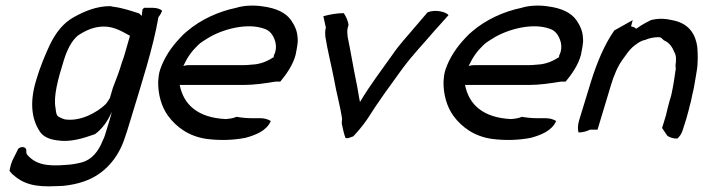

<svg xmlns="http://www.w3.org/2000/svg" viewBox="-20 -502 2517 687"><path d="M110 -217C85 -136 94 -78 119 -37C130 -16 152 -4 183 0C232 8 277 -7 320 -22C346 -41 366 -69 380 -102C378 -92 375 -82 372 -72C367 -55 361 -37 356 -20C354 -12 351 -6 348 0C333 38 310 70 269 80C253 84 235 87 216 88C146 94 106 86 76 50C74 45 74 41 74 34C70 18 45 24 43 35L24 73C19 85 16 98 14 109C17 113 20 117 23 120C63 157 105 168 182 164C191 164 199 163 207 163C234 160 259 155 281 147C354 122 403 63 426 -7L435 -34L450 -83C487 -205 528 -331 547 -441C553 -448 557 -455 560 -464C553 -470 541 -474 527 -474H496C495 -473 492 -471 490 -469L487 -445L478 -454C452 -462 419 -474 384 -478C380 -479 377 -480 373 -480C326 -480 282 -462 243 -440C206 -419 180 -386 158 -341C140 -302 123 -261 110 -217ZM208 -285C220 -324 236 -356 259 -375C286 -393 316 -407 352 -407C393 -407 425 -384 445 -374L427 -311C424 -300 420 -289 416 -278C407 -247 396 -219 384 -188L373 -151C369 -144 364 -137 359 -130C327 -99 267 -66 211 -75C205 -77 198 -80 192 -83C181 -87 180 -103 179 -114C170 -156 188 -221 208 -285Z M553 -253C548 -238 547 -224 546 -211C545 -164 558 -120 581 -88C611 -47 656 -14 719 -5C765 1 814 0 859 -9C895 -19 934 -34 949 -69C941 -74 928 -79 913 -79H884C863 -79 843 -81 826 -84C816 -79 801 -77 787 -76C688 -81 637 -127 623 -198H850C891 -198 929 -204 966 -210H983C1003 -234 1029 -270 1038 -307L1043 -334C1045 -345 1046 -355 1045 -365C1044 -392 1034 -411 1022 -429C1003 -457 967 -473 921 -479C891 -484 853 -483 825 -474C762 -461 698 -432 649 -390C640 -383 631 -374 623 -365C593 -333 568 -297 553 -253ZM636 -266C651 -298 666 -319 689 -341C699 -351 711 -357 723 -365C774 -397 864 -422 926 -399C946 -393 957 -376 963 -359C968 -346 969 -331 965 -316L959 -301L960 -298C940 -285 921 -276 895 -272L872 -270C865 -269 857 -269 850 -269H656C649 -269 643 -268 636 -266Z M1137 -444 1146 -403C1142 -390 1144 -382 1144 -372C1152 -321 1165 -271 1175 -220C1183 -172 1197 -125 1204 -77C1203 -71 1203 -64 1203 -59C1207 -42 1210 -24 1216 -9C1223 -4 1236 -12 1244 -14C1260 -31 1277 -51 1293 -74C1336 -142 1374 -193 1421 -258C1461 -311 1494 -344 1533 -390L1585 -448C1575 -460 1538 -469 1510 -458L1462 -402C1434 -368 1413 -348 1384 -306C1343 -248 1305 -199 1268 -137C1263 -160 1260 -186 1255 -208C1244 -261 1235 -317 1224 -370C1223 -381 1221 -392 1225 -406L1227 -411C1226 -427 1218 -443 1210 -455C1185 -455 1159 -450 1137 -444Z M1574 -253C1569 -238 1568 -224 1567 -211C1566 -164 1579 -120 1602 -88C1632 -47 1677 -14 1740 -5C1786 1 1835 0 1880 -9C1916 -19 1955 -34 1970 -69C1962 -74 1949 -79 1934 -79H1905C1884 -79 1864 -81 1847 -84C1837 -79 1822 -77 1808 -76C1709 -81 1658 -127 1644 -198H1871C1912 -198 1950 -204 1987 -210H2004C2024 -234 2050 -270 2059 -307L2064 -334C2066 -345 2067 -355 2066 -365C2065 -392 2055 -411 2043 -429C2024 -457 1988 -473 1942 -479C1912 -484 1874 -483 1846 -474C1783 -461 1719 -432 1670 -390C1661 -383 1652 -374 1644 -365C1614 -333 1589 -297 1574 -253ZM1657 -266C1672 -298 1687 -319 1710 -341C1720 -351 1732 -357 1744 -365C1795 -397 1885 -422 1947 -399C1967 -393 1978 -376 1984 -359C1989 -346 1990 -331 1986 -316L1980 -301L1981 -298C1961 -285 1942 -276 1916 -272L1893 -270C1886 -269 1878 -269 1871 -269H1677C1670 -269 1664 -268 1657 -266Z M2052 -71C2047 -54 2047 -38 2050 -28C2065 -28 2079 -32 2091 -38H2118L2166 -197C2175 -228 2190 -266 2210 -292C2219 -305 2231 -322 2243 -333C2253 -342 2273 -357 2288 -359C2302 -365 2318 -369 2337 -369C2347 -369 2350 -362 2355 -358C2375 -350 2386 -333 2393 -315C2400 -304 2400 -287 2397 -268L2398 -256C2394 -226 2389 -194 2382 -162L2375 -138C2370 -121 2367 -106 2363 -90C2358 -74 2354 -59 2349 -44L2368 -16C2375 -11 2388 -6 2403 -6C2410 -11 2418 -22 2422 -34L2436 -78L2445 -111C2447 -120 2449 -129 2452 -138C2455 -153 2458 -168 2462 -184C2465 -203 2470 -227 2473 -248C2478 -276 2477 -308 2475 -334C2469 -378 2447 -415 2394 -428C2364 -435 2340 -438 2309 -430C2296 -424 2286 -418 2274 -411L2256 -399C2249 -407 2240 -406 2238 -408L2244 -430L2178 -393C2143 -343 2116 -279 2094 -208Z"/></svg>

Font: SolarCharger
Style: 552
Weight: 400
Designer: Mew Too
Foundry: Cannot Into Space Fonts/KineticPlasma Fonts
Version: Version 1.100